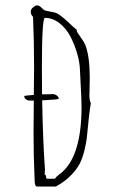

<svg xmlns="http://www.w3.org/2000/svg" viewBox="-20 -682 421 707"><path d="M314.5 -301.8Q308.6 -270 300.3 -181.2Q297.9 -155.8 290.5 -126.7Q283.2 -97.7 272.9 -78.1Q261.2 -56.2 238.8 -33.9Q216.3 -11.7 185.5 4.9H116.2Q107.4 4.9 107.4 -22Q103.5 -105 103.5 -195.8L104.5 -311.5H90.3Q82 -311.5 75.7 -316.2Q69.3 -320.8 69.3 -328.1Q69.3 -329.1 79.6 -330.3Q89.8 -331.5 104.5 -332.5L105.5 -432.1Q105.5 -530.3 101.6 -620.1Q93.3 -627 93.3 -640.1Q93.3 -647.5 101.6 -654.8Q109.9 -662.1 117.2 -662.1Q124 -662.1 132.3 -654.3Q141.1 -645.5 142.6 -645Q148.9 -641.6 166 -639.2Q183.6 -636.2 189.5 -632.8Q204.1 -625.5 229.5 -602.1Q252 -580.1 263.2 -571.8L262.2 -569.8Q262.7 -564.5 277.3 -544.4Q290.5 -525.9 294.4 -516.1Q310.5 -473.1 310.5 -397Q310.5 -383.8 310.1 -373.5Q309.6 -363.3 309.6 -350.1V-341.8Q309.1 -337.4 309.1 -332Q309.1 -312.5 314.5 -301.8ZM280.3 -289.1Q280.3 -299.8 279.8 -308.1Q279.3 -315.9 279.3 -325.2L274.4 -425.8Q273.4 -452.6 264.4 -484.1Q255.4 -515.6 240.2 -545.9Q224.1 -577.1 199 -596.7Q173.8 -616.2 145.5 -616.2Q134.3 -616.2 134.3 -431.2Q134.3 -365.7 134.8 -334.5Q164.1 -335.4 174.3 -335.4Q182.1 -335.4 189.2 -330.3Q196.3 -325.2 196.3 -318.4Q196.3 -315.4 135.3 -312.5Q137.7 -170.9 145.5 -58.1L144.5 -39.1L148.4 -37.1L151.4 -23.9H182.1Q188 -32.2 194.8 -37.1Q196.3 -38.6 198 -39.8Q199.7 -41 201.7 -42.5L209.5 -48.8Q280.3 -112.3 280.3 -289.1Z"/></svg>

Font: Amatica SC
Style: Regular
Weight: 400
Version: Version 2.000